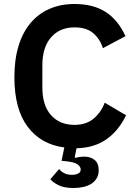

<svg xmlns="http://www.w3.org/2000/svg" viewBox="-20 -730 682 961"><path d="M353 -593Q279 -593 235.5 -543Q192 -493 192 -403V-293Q192 -202 235.5 -153.5Q279 -105 353 -105Q412 -105 449.5 -137Q487 -169 504 -216L611 -153Q574 -76 513 -33Q452 10 363 12L354 57L358 60Q380 54 403 54Q433 54 453.5 70.5Q474 87 474 122Q474 146 463.5 163Q453 180 436 190.5Q419 201 396 206Q373 211 349 211Q300 211 272 196.5Q244 182 232 167L276 116Q285 128 301 136.5Q317 145 340 145Q359 145 371.5 138.5Q384 132 384 118Q384 106 370 94Q356 82 311 77L288 75L302 8Q185 -7 118.5 -95.5Q52 -184 52 -344Q52 -432 73 -500.5Q94 -569 133.5 -615.5Q173 -662 228.5 -686Q284 -710 353 -710Q447 -710 509 -670Q571 -630 608 -549L495 -489Q480 -536 446 -564.5Q412 -593 353 -593Z"/></svg>

Font: IBM Plex Sans Arabic SemiBold
Style: Regular
Weight: 600
Designer: Mike Abbink, Paul van der Laan, Pieter van Rosmalen, Wael Morcos, Khajak Apelian
Foundry: Bold Monday
Version: Version 1.1